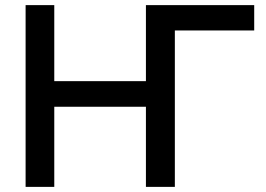

<svg xmlns="http://www.w3.org/2000/svg" viewBox="-20 -730 1038 750"><path d="M973 -710H550V-413H192V-710H80V0H192V-313H550V0H663V-611H973Z"/></svg>

Font: FIGSv2-sans-serif SemiBold
Style: Regular
Weight: 600
Designer: Matt McInerney, Pablo Impallari, Rodrigo Fuenzalida,Mirko Velimirovic
Foundry: Matt McInerney, Pablo Impallari, Rodrigo Fuenzalida
Version: Version 4.021;hotconv 1.0.109;makeotfexe 2.5.65596